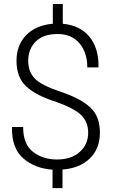

<svg xmlns="http://www.w3.org/2000/svg" viewBox="-20 -839 576 960"><path d="M420.9 -175.3Q420.9 -229.5 385.7 -263.7Q350.6 -297.9 261.7 -329.1Q160.2 -361.3 111.3 -406.7Q62.5 -452.1 62.5 -534.7Q62.5 -613.8 111.3 -663.6Q160.2 -713.4 244.1 -720.2V-818.8H293.9V-720.2Q379.4 -712.4 426.5 -656.2Q473.6 -600.1 472.7 -504.4L471.2 -502H416.5Q416.5 -576.2 377.2 -622.6Q337.9 -668.9 268.1 -668.9Q195.8 -668.9 158.4 -631.1Q121.1 -593.3 121.1 -535.6Q121.1 -480 154.3 -446Q187.5 -412.1 281.7 -380.9Q382.3 -347.2 430.9 -302.5Q479.5 -257.8 479.5 -176.3Q479.5 -95.2 429 -46.6Q378.4 2 292.5 8.8V101.6H242.7V9.3Q154.3 3.4 96.2 -47.4Q38.1 -98.1 40 -201.2L41.5 -204.1H95.7Q95.7 -117.7 145.3 -79.6Q194.8 -41.5 264.6 -41.5Q336.4 -41.5 378.7 -79.3Q420.9 -117.2 420.9 -175.3Z"/></svg>

Font: TypoPRO Roboto Slab
Style: Light
Weight: 300
Designer: Google
Version: Version 1.100263; 2013; ttfautohint (v0.94.20-1c74) -l 8 -r 